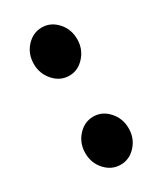

<svg xmlns="http://www.w3.org/2000/svg" viewBox="-146 -667 562 663"><g transform="rotate(-30 135.0 -335.5)"><path d="M134.7 -416.8Q99 -416.8 73.5 -445.3Q48 -473.8 48 -512.9Q48 -553 73.5 -580.9Q99 -608.9 134.7 -608.9Q169.8 -608.9 195.3 -580.9Q220.8 -553 220.8 -512.9Q220.8 -473.8 195.3 -445.3Q169.8 -416.8 134.7 -416.8ZM134.7 -253.5Q169.8 -253.5 195.3 -225.2Q220.8 -197 220.8 -157.4Q220.8 -117.8 195.3 -89.9Q169.8 -61.9 134.7 -61.9Q99 -61.9 73.5 -89.9Q48 -117.8 48 -157.4Q48 -197 73.5 -225.2Q99 -253.5 134.7 -253.5Z"/></g></svg>

Font: AKL FREE 002
Style: Regular
Weight: 400
Designer: AKL
Foundry: AKL
Version: Version 1.00;August 17, 2024;FontCreator 13.0.0.2675 64-bit